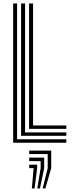

<svg xmlns="http://www.w3.org/2000/svg" viewBox="-20 -820 411 1103"><path d="M55.5 0V-800H78.2V-19.8H361V0ZM101.2 -39.8V-800H124V-59.5H361V-39.8ZM147 -79.5V-800H170V-99.2H361V-79.5ZM225 262.8 254 146V65.2H147.8V45H274.2V146L240.5 262.8ZM163 262.8 173.2 146H147.8V125.8H193.5V146L178.5 262.8ZM194 262.8 213.5 146V105.5H147.8V85.5H233.8V146L209.5 262.8Z"/></svg>

Font: Big Shoulders Inline Text Thin
Style: Bold
Weight: 700
Version: Version 2.002